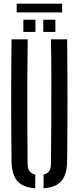

<svg xmlns="http://www.w3.org/2000/svg" viewBox="-20 -1013 426 1040"><path d="M42.5 -140Q40.5 -304.5 40.5 -470Q40.5 -635.5 42.5 -800H130Q128.5 -690.5 128 -576.5Q127.5 -462.5 128 -348.8Q128.5 -235 129.5 -125.5Q129.5 -100.5 139.5 -86.2Q149.5 -72 171 -67.5V7Q103 2 73.5 -32.5Q44 -67 42.5 -140ZM216 7V-67.5Q236.5 -72 246.2 -86.2Q256 -100.5 256 -125.5Q257 -235 257.8 -348.8Q258.5 -462.5 258.2 -576.5Q258 -690.5 256 -800H343.5Q345.5 -635.5 345.5 -470Q345.5 -304.5 343.5 -140Q342.5 -67 312.8 -32.5Q283 2 216 7ZM214.5 -840V-906H280V-840ZM106.5 -840V-906H172V-840ZM70.5 -993H316.5V-946H70.5Z"/></svg>

Font: Big Shoulders Stencil Display Thin SemiBold
Style: Regular
Weight: 600
Version: Version 2.001